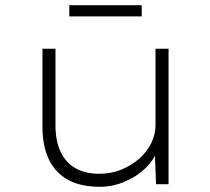

<svg xmlns="http://www.w3.org/2000/svg" viewBox="-20 -707 808 737"><path d="M363 10Q289 10 240.5 -17Q192 -44 167.5 -95.5Q143 -147 143 -220V-520H193V-226Q193 -166 212.5 -124.5Q232 -83 269.5 -61.5Q307 -40 362 -40Q407 -40 446 -56Q485 -72 514.5 -98Q544 -124 560.5 -157.5Q577 -191 577 -227V-520H627V0H579L574 -125L582 -126Q570 -92 538 -61Q506 -30 459.5 -10Q413 10 363 10ZM246 -644V-687H524V-644Z"/></svg>

Font: Lexend Giga ExtraLight
Style: Regular
Weight: 250
Version: Version 1.007